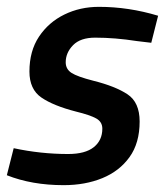

<svg xmlns="http://www.w3.org/2000/svg" viewBox="-24 -530 482 561"><path d="M162 11Q69 11 -4 -18L16 -97Q95 -80 175 -80Q225 -80 250 -100Q275 -120 275 -154Q275 -174 257 -184Q239 -194 198 -204Q132 -221 97 -245Q62 -269 62 -321Q62 -381 90 -423Q118 -465 164 -487.5Q210 -510 265 -510Q352 -510 438 -484L418 -405L376 -410Q312 -420 254 -420Q211 -420 189.5 -398Q168 -376 168 -348Q168 -328 185 -317Q202 -306 249 -294Q313 -278 348.5 -254.5Q384 -231 384 -175Q384 -112 354.5 -71Q325 -30 275 -9.5Q225 11 162 11Z"/></svg>

Font: Storia Sans SemiBold
Style: Italic
Weight: 600
Italic angle: -13°
Designer: Campivisivi
Foundry: Accademia di Belle Arti di Urbino and students of MA course of Visual design
Version: Version 60.001;May 25, 2020;FontCreator 12.0.0.2522 64-bit